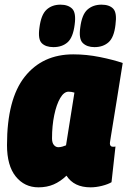

<svg xmlns="http://www.w3.org/2000/svg" viewBox="-20 -793 546 823"><path d="M368 10Q297 10 265 -40Q239 -15 210 -2.5Q181 10 145 10Q85 10 47.5 -36.5Q10 -83 10 -171Q10 -368 86 -464Q162 -560 294 -560Q351 -560 408 -548.5Q465 -537 506 -523Q491 -428 481 -366.5Q471 -305 465 -268Q459 -231 456 -212.5Q453 -194 452 -187Q451 -180 451 -179Q451 -164 464 -164Q466 -164 469 -164Q472 -164 475 -165L458 -12Q443 -3 417.5 3.5Q392 10 368 10ZM263 -170 299 -396Q293 -398 286.5 -399Q280 -400 274 -400Q254 -400 238 -372.5Q222 -345 212.5 -299.5Q203 -254 203 -200Q203 -181 211 -171.5Q219 -162 230 -162Q238 -162 247 -164.5Q256 -167 263 -170ZM385 -591Q353 -591 335 -608.5Q317 -626 324 -675Q331 -731 355 -752Q379 -773 415 -773Q449 -773 465.5 -755.5Q482 -738 475 -687Q469 -633 445.5 -612Q422 -591 385 -591ZM209 -591Q176 -591 159 -608Q142 -625 149 -674Q156 -730 179.5 -751.5Q203 -773 239 -773Q272 -773 289.5 -755.5Q307 -738 300 -687Q293 -632 269.5 -611.5Q246 -591 209 -591Z"/></svg>

Font: Georama Semi Condensed Black
Style: Italic
Weight: 900
Width: 4
Italic angle: -9°
Designer: Jean-Baptiste Levee
Foundry: Production Type
Version: Version 1.000